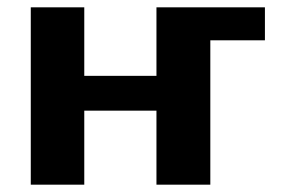

<svg xmlns="http://www.w3.org/2000/svg" viewBox="-20 -504 773 524"><path d="M703 -394V-484H407V-297H210V-484H64V0H210V-202H407V0H554V-394Z"/></svg>

Font: Play
Style: Bold
Weight: 700
Designer: Jonas Hecksher
Foundry: Jonas Hecksher, Playtypeª, e-types AS
Version: Version 1.002